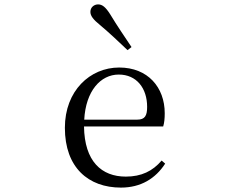

<svg xmlns="http://www.w3.org/2000/svg" viewBox="-20 -838 1040 873"><path d="M578 -624C546 -672 513 -720 481 -773C460 -806 445 -818 426 -818C408 -818 391 -805 391 -784C391 -766 404 -749 435 -724C479 -687 519 -649 560 -610ZM530 15C620 15 687 -26 731 -94L715 -108C674 -60 623 -35 552 -35C442 -35 364 -104 362 -263H722C727 -279 729 -299 729 -323C729 -441 652 -531 522 -531C389 -531 275 -425 275 -257C275 -76 382 15 530 15ZM363 -294C370 -424 437 -499 520 -499C601 -499 649 -437 649 -352C649 -312 639 -294 604 -294Z"/></svg>

Font: Harano Aji Mincho CN
Style: Regular
Weight: 400
Foundry: Masamichi Hosoda
Version: HaranoAjiMinchoCN-Regular version 20230610;ttx 4.39.4